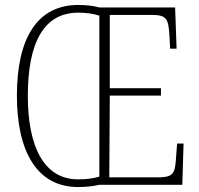

<svg xmlns="http://www.w3.org/2000/svg" viewBox="-20 -744 801 773"><path d="M294 9C324 9 355 6 380 0H714L719 -166H693L688 -99C684 -43 674 -30 615 -30H420L422 -359H628V-389H422V-684H588C649 -684 658 -671 662 -603L665 -548H691L685 -714H380C356 -721 325 -724 295 -724C131 -724 48 -592 48 -359C48 -134 129 9 294 9ZM294 -22C158 -22 92 -152 92 -358C92 -570 155 -693 295 -693C327 -693 356 -689 380 -681V-33C357 -26 332 -22 294 -22Z"/></svg>

Font: Noto Serif Armenian Condensed ExtraLight
Style: Regular
Weight: 200
Width: 3
Designer: Monotype Design Team
Foundry: Monotype Imaging Inc.
Version: Version 2.008